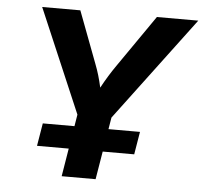

<svg xmlns="http://www.w3.org/2000/svg" viewBox="-52 -782 886 837"><g transform="rotate(5 391.0 -364.0)"><path d="M248 0 293 -273.4 99.1 -727.5H266.1L351.6 -501Q361.3 -476.1 368.4 -451.9Q375.5 -427.7 381.8 -399.4Q397.5 -428.2 412.4 -452.4Q427.2 -476.6 444.3 -501L601.1 -727.5H782.2L441.9 -273.4L396.5 0ZM129.4 -122.6 146 -222.2H571.3L554.7 -122.6Z"/></g></svg>

Font: Inter
Style: Bold Italic
Weight: 700
Italic angle: -9.39999°
Designer: Rasmus Andersson
Foundry: rsms
Version: Version 4.001;git-9221beed3